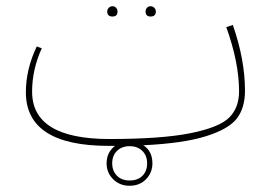

<svg xmlns="http://www.w3.org/2000/svg" viewBox="-20 -456 880 616"><path d="M341 -403Q324 -403 324 -419Q324 -426 329 -431Q334 -436 341 -436Q348 -436 352.5 -431Q357 -426 357 -419Q357 -403 341 -403ZM463 -403Q447 -403 447 -419Q447 -426 451.5 -431Q456 -436 463 -436Q470 -436 475 -431Q480 -426 480 -419Q480 -403 463 -403ZM766 -165Q766 -110 740 -76Q714 -42 641 -19Q568 4 440 10Q469 29 469 68Q469 98 448.5 119Q428 140 396 140Q364 140 343 119Q322 98 322 68Q322 33 349 12H329Q63 12 63 -160Q63 -234 98 -307L114 -301Q83 -233 83 -162Q83 -10 331 -10Q497 -10 590 -28.5Q683 -47 715 -78.5Q747 -110 747 -163Q747 -255 706 -369L727 -376Q766 -264 766 -165ZM340 68Q340 92 355 107.5Q370 123 396 123Q422 123 437 108Q452 93 452 68Q452 43 436.5 28Q421 13 396 13Q371 13 355.5 28Q340 43 340 68Z"/></svg>

Font: FiraGO Thin
Style: Regular
Weight: 100
Designer: bBox Type
Foundry: bBox Type GmbH
Version: Version 1.001;PS 001.001;hotconv 1.0.88;makeotf.lib2.5.64775